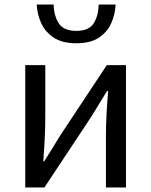

<svg xmlns="http://www.w3.org/2000/svg" viewBox="-20 -832 671 852"><path d="M92 0V-543H181V-316Q181 -231 172 -116H176Q213 -174 248 -232L454 -543H539V0H450V-227Q450 -314 460 -428H455Q418 -369 383 -311L177 0ZM319 -640Q256 -640 218.5 -665Q181 -690 163 -729Q145 -768 143 -812H218Q219 -763 240.5 -729Q262 -695 319 -695Q375 -695 396 -729Q417 -763 418 -812H493Q491 -768 473.5 -729Q456 -690 419 -665Q382 -640 319 -640Z"/></svg>

Font: Gothic Nguyen
Style: Regular
Weight: 400
Designer: MORI Takayuki
Version: Version 1.220;July 21, 2023;FontCreator 14.0.0.2814 64-bit